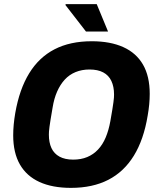

<svg xmlns="http://www.w3.org/2000/svg" viewBox="-20 -899 762 931"><path d="M324 12Q234 12 171.5 -16.5Q109 -45 76.5 -101.5Q44 -158 44 -243Q44 -268 46.5 -295Q49 -322 54 -351Q74 -466 121.5 -543.5Q169 -621 244.5 -660Q320 -699 425 -699Q515 -699 578 -670.5Q641 -642 673.5 -585.5Q706 -529 706 -444Q706 -419 703.5 -392.5Q701 -366 696 -338Q677 -222 629 -144Q581 -66 505 -27Q429 12 324 12ZM335 -125Q373 -125 403 -137.5Q433 -150 455.5 -174Q478 -198 492.5 -232.5Q507 -267 515 -311Q521 -344 524.5 -366.5Q528 -389 530 -403Q532 -417 532.5 -425.5Q533 -434 533 -441Q533 -479 520 -506.5Q507 -534 480.5 -548Q454 -562 414 -562Q377 -562 346.5 -549.5Q316 -537 294 -513Q272 -489 257 -455Q242 -421 235 -377Q229 -343 225.5 -321Q222 -299 220 -284.5Q218 -270 217.5 -261.5Q217 -253 217 -246Q217 -208 229.5 -181Q242 -154 268.5 -139.5Q295 -125 335 -125ZM397 -746 297 -875 299 -879H449L504 -746Z"/></svg>

Font: Archivo SemiCondensed ExtraBold
Style: Italic
Weight: 800
Width: 4
Italic angle: -10°
Designer: Hector Gatti
Foundry: Omnibus-Type
Version: Version 2.001